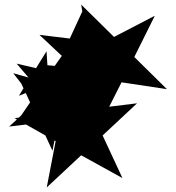

<svg xmlns="http://www.w3.org/2000/svg" viewBox="-20 -816 773 842"><path d="M20 -261 94 -270 179 -222 210 -155 219 -200 224 -197 185 6 336 -135 517 -35 430 -222 581 -363 459 -348 513 -455 712 -425 569 -566 659 -747 480 -654 336 -796 341 -766 286 -647 153 -663 251 -571 220 -527 188 -530 184 -591 138 -517 53 -537 105 -476 38 -495 73 -450 83 -429 63 -396 93 -408 112 -367 73 -310 62 -300 44 -298 54 -292Z"/></svg>

Font: Camosport
Style: Regular
Weight: 400
Version: Version 001.000